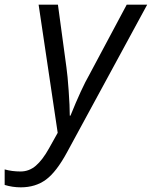

<svg xmlns="http://www.w3.org/2000/svg" viewBox="-116 -555 645 815"><path d="M180.2 -64H183.1Q230.5 -181.2 263.2 -237.8L421.9 -535.2H508.8L168.9 90.8Q123.5 174.8 79.1 207.5Q34.7 240.2 -27.8 240.2Q-63 240.2 -96.2 230V164.1Q-65.4 172.9 -28.8 172.9Q7.8 172.9 36.4 148.2Q64.9 123.5 91.8 75.2L128.9 8.8L47.9 -535.2H129.9L166 -269Q170.9 -235.4 175.5 -169.7Q180.2 -104 180.2 -64Z"/></svg>

Font: OpenSans-Italic
Style: Italic
Weight: 400
Italic angle: -12°
Foundry: Ascender Corporation
Version: Version 1.10